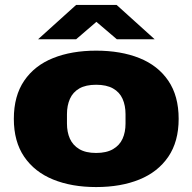

<svg xmlns="http://www.w3.org/2000/svg" viewBox="-20 -745 779 777"><path d="M369 12Q270 12 195 -18.5Q120 -49 78 -110.5Q36 -172 36 -264Q36 -357 78 -418.5Q120 -480 195 -510Q270 -540 369 -540Q469 -540 544 -510Q619 -480 661 -418.5Q703 -357 703 -264Q703 -172 661 -110.5Q619 -49 544 -18.5Q469 12 369 12ZM369 -126Q411 -126 437.5 -141.5Q464 -157 476 -183.5Q488 -210 488 -245V-283Q488 -318 476 -345Q464 -372 437.5 -387Q411 -402 369 -402Q327 -402 301 -387Q275 -372 263 -345Q251 -318 251 -283V-245Q251 -210 263 -183.5Q275 -157 301 -141.5Q327 -126 369 -126ZM134 -586 288 -725H452L606 -586H453L338 -684H402L288 -586Z"/></svg>

Font: Archivo SemiBold SemiExpanded Black
Style: Regular
Weight: 900
Width: 6
Version: Version 2.001